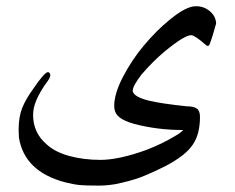

<svg xmlns="http://www.w3.org/2000/svg" viewBox="-20 -388 745 609"><path d="M132.3 -159.2Q135.7 -159.2 137.7 -155.8Q139.6 -152.3 139.6 -149.4Q139.6 -143.1 131.3 -130.9Q107.4 -99.1 94.7 -68.8Q85 -45.4 85 -22.9Q85 33.2 128.4 70.3Q154.3 94.2 199.7 106.7Q245.1 119.1 298.8 119.1Q356.4 119.1 443.4 87.9Q493.2 68.8 536.1 43Q552.7 33.7 561 24.4Q479 24.4 405.3 4.9Q369.1 -4.9 353.5 -21Q342.3 -32.2 342.3 -52.2Q342.3 -90.8 370.1 -144.3Q397.9 -197.8 436.5 -243.9Q475.1 -290 517.6 -325Q560.1 -359.9 588.4 -366.7Q595.7 -368.2 602.5 -368.2Q627 -368.2 645.8 -352.3Q664.6 -336.4 665.5 -313.5Q653.3 -268.6 645 -248Q642.6 -242.2 639.2 -242.2Q637.7 -242.2 633.8 -244.6Q597.7 -276.4 586.4 -276.4Q564.9 -276.4 501.5 -224.1Q464.8 -193.4 428.7 -151.4Q400.9 -115.2 400.9 -99.6Q403.3 -81.1 452.1 -68.8Q489.7 -59.6 572.3 -50.8Q594.2 -50.8 604.2 -43.7Q614.3 -36.6 614.3 -17.6Q614.3 37.6 591.8 70.3Q569.3 105 504.9 138.7Q455.1 163.6 423.1 175.3Q391.1 187 344.7 196.3Q318.4 200.7 293 200.7Q252.4 200.7 233.6 199Q214.8 197.3 187 190.4Q57.1 156.2 40 47.9L39.1 23.4Q39.1 -16.1 49.8 -43.9Q60.5 -71.8 84.5 -105Q121.1 -159.2 132.3 -159.2Z"/></svg>

Font: Noon
Style: Regular
Weight: 400
Designer: Mohammad Saleh Souzanchi
Foundry: Farsi Font Store
Version: Version 0.09